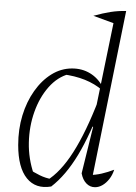

<svg xmlns="http://www.w3.org/2000/svg" viewBox="-20 -776 568 802"><path d="M363 -22 353 -45Q379 -45 405 -51Q431 -57 457 -67Q450 -45 437 -28.5Q424 -12 408.5 -3Q393 6 377 6Q356 6 341 -9.5Q326 -25 321 -52L369 -246L365 -248L462 -718L507 -730ZM194 3Q129 14 92.5 -31Q56 -76 56 -170Q56 -236 73.5 -293.5Q91 -351 122.5 -395.5Q154 -440 194.5 -465Q235 -490 281 -490Q323 -490 356 -470Q389 -450 408 -414L407 -399Q345 -453 240 -466L269 -467Q220 -454 182.5 -411.5Q145 -369 123.5 -308.5Q102 -248 100.5 -180.5Q99 -113 121 -49L97 -72Q122 -56 146 -44Q170 -32 199 -27L175 -22Q233 -57 286.5 -141Q340 -225 392 -360L408 -350Q358 -215 306.5 -129.5Q255 -44 194 3ZM463 -676 370 -710Q410 -721 442 -726Q474 -731 507 -730ZM484 -756H485V-755Z"/></svg>

Font: Piazzolla Thin Thin
Style: Italic
Weight: 250
Italic angle: -11.3°
Version: Version 2.005